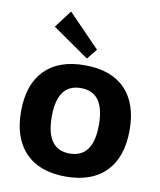

<svg xmlns="http://www.w3.org/2000/svg" viewBox="-87 -850 773 930"><g transform="rotate(10 299.0 -385.0)"><path d="M187 -780.8 342.8 -620.1 301.8 -569.8 122.1 -694.8ZM565.9 -263.2Q565.9 -131.3 497.1 -60.1Q428.2 11.2 298.8 11.2Q170.9 11.2 101.6 -59.8Q32.2 -130.9 32.2 -263.2Q32.2 -395 101.1 -465.6Q169.9 -536.1 298.8 -536.1Q428.2 -536.1 497.1 -465.6Q565.9 -395 565.9 -263.2ZM183.1 -263.2Q183.1 -102.1 298.8 -102.1Q415 -102.1 415 -263.2Q415 -424.3 298.8 -423.8Q183.1 -424.3 183.1 -263.2Z"/></g></svg>

Font: Sarala
Style: Bold
Weight: 700
Designer: Andres Torresi
Foundry: Huerta Tipografica
Version: Version 1.004;PS 001.003;hotconv 1.0.70;makeotf.lib2.5.58329